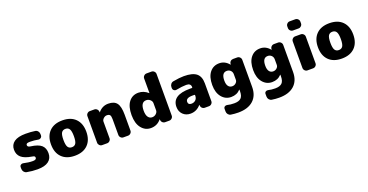

<svg xmlns="http://www.w3.org/2000/svg" viewBox="-36 -1639 5295 2759"><g transform="rotate(-20 2612.0 -260.0)"><path d="M288 -335Q402 -320 450 -277.5Q498 -235 498 -155Q498 -76 441 -33Q384 10 273 10Q191 10 108 -6Q84 -11 68.5 -31Q53 -51 53 -77V-103Q53 -124 70 -136Q87 -148 107 -143Q182 -125 248 -125Q303 -125 303 -157Q303 -172 294 -179Q285 -186 258 -190Q147 -208 97.5 -252Q48 -296 48 -370Q48 -446 106.5 -488Q165 -530 283 -530Q361 -530 427 -520Q452 -516 467.5 -497Q483 -478 483 -453V-432Q483 -411 465.5 -397.5Q448 -384 427 -388Q366 -400 302 -400Q269 -400 256 -393Q243 -386 243 -370Q243 -340 288 -335Z M783 -151.5Q802 -120 844 -120Q886 -120 905 -151.5Q924 -183 924 -260Q924 -337 905 -368.5Q886 -400 844 -400Q802 -400 783 -368.5Q764 -337 764 -260Q764 -183 783 -151.5ZM645 -458.5Q716 -530 844 -530Q972 -530 1043 -458.5Q1114 -387 1114 -260Q1114 -133 1043 -61.5Q972 10 844 10Q716 10 645 -61.5Q574 -133 574 -260Q574 -387 645 -458.5Z M1715 -300V-57Q1715 -34 1698 -17Q1681 0 1658 0H1587Q1564 0 1547 -17Q1530 -34 1530 -57V-300Q1530 -346 1517 -363Q1504 -380 1470 -380Q1442 -380 1418.5 -358Q1395 -336 1395 -310V-57Q1395 -34 1378 -17Q1361 0 1338 0H1262Q1239 0 1222 -17Q1205 -34 1205 -57V-463Q1205 -486 1222 -503Q1239 -520 1262 -520H1330Q1354 -520 1371 -503.5Q1388 -487 1389 -463V-455Q1389 -454 1390 -454Q1392 -454 1392 -455Q1454 -530 1545 -530Q1636 -530 1675.5 -478Q1715 -426 1715 -300Z M2161 -205V-315Q2161 -344 2135.5 -367Q2110 -390 2076 -390Q1991 -390 1991 -260Q1991 -195 2014 -162.5Q2037 -130 2076 -130Q2110 -130 2135.5 -153Q2161 -176 2161 -205ZM2289 -750Q2312 -750 2329 -733Q2346 -716 2346 -693V-57Q2346 -34 2329 -17Q2312 0 2289 0H2226Q2202 0 2185 -16.5Q2168 -33 2167 -57V-65Q2167 -66 2166 -66Q2165 -66 2164 -65Q2103 10 2006 10Q1919 10 1862.5 -61Q1806 -132 1806 -260Q1806 -391 1860 -460.5Q1914 -530 2006 -530Q2086 -530 2153 -471Q2154 -470 2155 -470Q2156 -470 2156 -471V-693Q2156 -716 2173 -733Q2190 -750 2213 -750Z M2762 -210V-216Q2762 -225 2753 -225H2722Q2622 -225 2622 -165Q2622 -120 2672 -120Q2711 -120 2736.5 -144.5Q2762 -169 2762 -210ZM2702 -530Q2834 -530 2893 -482Q2952 -434 2952 -330V-57Q2952 -34 2935 -17Q2918 0 2895 0H2832Q2808 0 2791 -16.5Q2774 -33 2773 -57V-65Q2773 -66 2772 -66Q2771 -66 2770 -65Q2706 10 2612 10Q2542 10 2497 -34.5Q2452 -79 2452 -150Q2452 -330 2722 -330H2753Q2762 -330 2762 -339V-340Q2762 -400 2692 -400Q2632 -400 2537 -382Q2516 -378 2499 -391.5Q2482 -405 2482 -427V-443Q2482 -468 2497.5 -488Q2513 -508 2537 -512Q2636 -530 2702 -530Z M3388 -225V-310Q3388 -345 3365 -367.5Q3342 -390 3308 -390Q3228 -390 3228 -270Q3228 -213 3249.5 -184Q3271 -155 3308 -155Q3341 -155 3364.5 -176Q3388 -197 3388 -225ZM3516 -520Q3539 -520 3556 -503Q3573 -486 3573 -463V-50Q3573 84 3491.5 157Q3410 230 3263 230Q3206 230 3149 221Q3125 217 3109 197.5Q3093 178 3093 153V112Q3093 91 3109.5 79.5Q3126 68 3147 73Q3192 85 3253 85Q3323 85 3355.5 54Q3388 23 3388 -50V-75Q3388 -76 3387 -76Q3385 -76 3385 -75Q3331 -15 3243 -15Q3156 -15 3099.5 -83.5Q3043 -152 3043 -270Q3043 -394 3097.5 -462Q3152 -530 3243 -530Q3330 -530 3391 -455Q3392 -454 3393 -454Q3394 -454 3394 -455V-463Q3395 -487 3412 -503.5Q3429 -520 3453 -520Z M4014 -225V-310Q4014 -345 3991 -367.5Q3968 -390 3934 -390Q3854 -390 3854 -270Q3854 -213 3875.5 -184Q3897 -155 3934 -155Q3967 -155 3990.5 -176Q4014 -197 4014 -225ZM4142 -520Q4165 -520 4182 -503Q4199 -486 4199 -463V-50Q4199 84 4117.5 157Q4036 230 3889 230Q3832 230 3775 221Q3751 217 3735 197.5Q3719 178 3719 153V112Q3719 91 3735.5 79.5Q3752 68 3773 73Q3818 85 3879 85Q3949 85 3981.5 54Q4014 23 4014 -50V-75Q4014 -76 4013 -76Q4011 -76 4011 -75Q3957 -15 3869 -15Q3782 -15 3725.5 -83.5Q3669 -152 3669 -270Q3669 -394 3723.5 -462Q3778 -530 3869 -530Q3956 -530 4017 -455Q4018 -454 4019 -454Q4020 -454 4020 -455V-463Q4021 -487 4038 -503.5Q4055 -520 4079 -520Z M4488 -520Q4511 -520 4528 -503Q4545 -486 4545 -463V-57Q4545 -34 4528 -17Q4511 0 4488 0H4402Q4379 0 4362 -17Q4345 -34 4345 -57V-463Q4345 -486 4362 -503Q4379 -520 4402 -520ZM4488 -750Q4511 -750 4528 -733Q4545 -716 4545 -693V-667Q4545 -644 4528 -627Q4511 -610 4488 -610H4402Q4379 -610 4362 -627Q4345 -644 4345 -667V-693Q4345 -716 4362 -733Q4379 -750 4402 -750Z M4865 -151.5Q4884 -120 4926 -120Q4968 -120 4987 -151.5Q5006 -183 5006 -260Q5006 -337 4987 -368.5Q4968 -400 4926 -400Q4884 -400 4865 -368.5Q4846 -337 4846 -260Q4846 -183 4865 -151.5ZM4727 -458.5Q4798 -530 4926 -530Q5054 -530 5125 -458.5Q5196 -387 5196 -260Q5196 -133 5125 -61.5Q5054 10 4926 10Q4798 10 4727 -61.5Q4656 -133 4656 -260Q4656 -387 4727 -458.5Z"/></g></svg>

Font: Rounded Mplus 1c Black
Style: Regular
Weight: 900
Version: Version 1.059.20150529